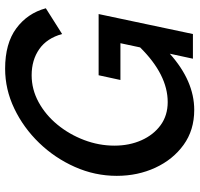

<svg xmlns="http://www.w3.org/2000/svg" viewBox="-34 -720 760 731"><g transform="rotate(-90 345.5 -355.0)"><path d="M292 5Q215 5 159 -35.5Q103 -76 72 -143Q41 -210 41 -290Q41 -373 75 -449.5Q109 -526 166.5 -585.5Q224 -645 297 -680Q370 -715 449 -715Q545 -715 602.5 -672.5Q660 -630 679 -560L581 -498Q565 -556 523.5 -585Q482 -614 424 -614Q370 -614 321.5 -587.5Q273 -561 236 -516Q199 -471 177.5 -414.5Q156 -358 156 -299Q156 -242 176.5 -196Q197 -150 234 -123Q271 -96 322 -96Q426 -96 530 -201L546 -276H406L424 -359H657L581 0H487L506 -88Q402 5 292 5Z"/></g></svg>

Font: Raleway SemiBold
Style: Italic
Weight: 600
Italic angle: -12°
Designer: Matt McInerney, Pablo Impallari, Rodrigo Fuenzalida
Foundry: Matt McInerney, Pablo Impallari, Rodrigo Fuenzalida
Version: Version 4.026